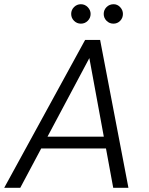

<svg xmlns="http://www.w3.org/2000/svg" viewBox="-32 -889 704 909"><path d="M-12 0 371 -700H442L576 0H504L391 -614L64 0ZM116 -186 144 -242H499L509 -186ZM351 -777Q332 -777 318.5 -790.5Q305 -804 305 -823Q305 -842 318.5 -855.5Q332 -869 351 -869Q370 -869 383.5 -855Q397 -841 397 -823Q397 -804 383.5 -790.5Q370 -777 351 -777ZM505 -777Q486 -777 472.5 -790.5Q459 -804 459 -823Q459 -842 472.5 -855.5Q486 -869 506 -869Q524 -869 537 -855Q550 -841 550 -823Q550 -804 537 -790.5Q524 -777 505 -777Z"/></svg>

Font: DM Sans 24pt Light
Style: Italic
Weight: 300
Italic angle: -10°
Designer: Colophon Foundry, Jonny Pinhorn
Foundry: Colophon Foundry
Version: Version 4.004;gftools[0.9.30]